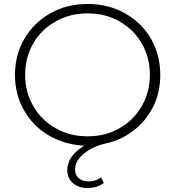

<svg xmlns="http://www.w3.org/2000/svg" viewBox="-20 -725 878 962"><path d="M605 -659Q689 -612 736 -532Q783 -450 783 -350Q783 -261 747 -189Q709 -116 648 -70Q585 -22 509 -6Q443 9 400 45Q356 81 356 124Q356 153 375 168Q394 184 424 184Q442 184 458 178Q474 174 486 163L500 192Q466 217 419 217Q373 217 345 192Q317 168 317 127Q317 96 337 64Q357 32 402 5Q304 0 225 -46Q146 -92 100 -173Q55 -252 55 -350Q55 -451 103 -532Q149 -611 233 -659Q315 -705 419 -705Q523 -705 605 -659ZM578 -82Q650 -123 690 -193Q731 -264 731 -350Q731 -437 690 -508Q651 -576 578 -618Q508 -658 419 -658Q330 -658 260 -618Q186 -577 147 -508Q106 -437 106 -350Q106 -264 147 -193Q187 -123 260 -82Q330 -42 419 -42Q508 -42 578 -82Z"/></svg>

Font: Montserrat Light Alt1
Style: Light
Weight: 500
Designer: Differentunic
Foundry: Julieta Ulanovsky
Version: 0.1